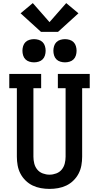

<svg xmlns="http://www.w3.org/2000/svg" viewBox="-20 -1213 640 1241"><path d="M300 8Q272 8 244 3Q216 -2 191 -14Q166 -26 145.5 -46Q125 -66 112 -91Q99 -116 94 -144Q89 -172 89 -200V-643H40V-735H246V-643H196V-200Q196 -178 201.5 -156Q207 -134 221 -117Q235 -100 256.5 -92Q278 -84 300 -84Q322 -84 343.5 -92Q365 -100 379 -117Q393 -134 398.5 -156Q404 -178 404 -200V-643H354V-735H560V-643H511V-200Q511 -172 506 -144Q501 -116 488 -91Q475 -66 454.5 -46Q434 -26 409 -14Q384 -2 356 3Q328 8 300 8ZM400 -810Q385 -810 370 -814.5Q355 -819 344.5 -829.5Q334 -840 329.5 -855Q325 -870 325 -885Q325 -900 329.5 -915Q334 -930 344.5 -940.5Q355 -951 370 -955.5Q385 -960 400 -960Q415 -960 430 -955.5Q445 -951 455.5 -940.5Q466 -930 470.5 -915Q475 -900 475 -885Q475 -870 470.5 -855Q466 -840 455.5 -829.5Q445 -819 430 -814.5Q415 -810 400 -810ZM200 -810Q185 -810 170 -814.5Q155 -819 144.5 -829.5Q134 -840 129.5 -855Q125 -870 125 -885Q125 -900 129.5 -915Q134 -930 144.5 -940.5Q155 -951 170 -955.5Q185 -960 200 -960Q215 -960 230 -955.5Q245 -951 255.5 -940.5Q266 -930 270.5 -915Q275 -900 275 -885Q275 -870 270.5 -855Q266 -840 255.5 -829.5Q245 -819 230 -814.5Q215 -810 200 -810ZM355 -1007H245L113 -1127L192 -1193L300 -1070L408 -1193L487 -1127Z"/></svg>

Font: Iosevka Curly Slab SmBdEx
Style: Regular
Weight: 600
Width: 7
Monospace: yes
Designer: Belleve Invis
Foundry: Belleve Invis
Version: Version 11.1.0; ttfautohint (v1.8.3)